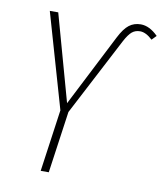

<svg xmlns="http://www.w3.org/2000/svg" viewBox="-79 -758 701 823"><g transform="rotate(10 271.5 -346.5)"><path d="M153.8 0 191.9 -270 73.2 -682.1H109.9L214.8 -305.2L375 -619.1Q395.5 -659.7 417 -676.3Q438.5 -692.9 467.8 -692.9Q505.9 -692.9 543 -655.8L523.9 -636.2Q495.1 -663.1 470.2 -663.1Q449.2 -663.1 434.8 -651.1Q420.4 -639.2 403.8 -607.9L227.1 -269L189 0Z"/></g></svg>

Font: Fira Sans Compressed UltraLight
Style: Italic
Weight: 200
Width: 3
Italic angle: -8°
Designer: Carrois Corporate & Edenspiekermann AG
Foundry: Carrois Corporate GbR & Edenspiekermann AG
Version: Version 4.203;PS 004.203;hotconv 1.0.88;makeotf.lib2.5.64775